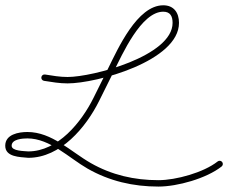

<svg xmlns="http://www.w3.org/2000/svg" viewBox="-32 -579 855 719"><path d="M132.8 -276.3C132.8 -276.3 132.8 -276.3 132.8 -276.3C162.1 -271.6 191.2 -266.7 221.1 -266.7C330.3 -266.7 638.3 -350.8 638.3 -493.3C638.3 -531.2 619.3 -559.2 579.3 -559.2C481.8 -559.2 409.3 -396.2 372.8 -322.5C354.5 -285.8 336.3 -249 318 -212.2C273.2 -121.8 185 -12 74 -12C74 -12 74.3 -12 74.6 -12C74.9 -12 75.2 -11.9 75.2 -11.9C58.7 -13.6 11.6 -12.7 11.6 -33.3C11.6 -58.3 53.1 -60.7 70.6 -60.7C155.4 -60.7 226.4 12.6 295.7 52.3C377.9 99.3 466.9 119.7 561.3 119.7C632.2 119.7 740.9 89.4 797.9 44.5C803.1 40.4 804 32.8 799.9 27.6C795.8 22.4 788.3 21.5 783.1 25.6C783.1 25.6 783.1 25.6 783.1 25.6C730.4 67.2 626.9 95.7 561.3 95.7C471.1 95.7 386.2 76.4 307.7 31.5C232.7 -11.4 162.4 -84.7 70.6 -84.7C37.5 -84.7 -12.4 -75.9 -12.4 -33.3C-12.4 9.4 42.1 8.9 72.8 11.9C72.8 11.9 73.1 12 73.4 12C73.7 12 74 12 74 12C195 12 290.3 -102.3 339.5 -201.6C357.8 -238.3 376 -275.1 394.3 -311.9C425.2 -374.1 496.6 -535.2 579.3 -535.2C605.8 -535.2 614.3 -517.9 614.3 -493.3C614.3 -369.1 315.2 -290.7 221.1 -290.7C192.5 -290.7 164.7 -295.5 136.6 -300C130.1 -301 123.9 -296.6 122.9 -290C121.8 -283.5 126.3 -277.3 132.8 -276.3Z"/></svg>

Font: FRB American Cursive Guidelines Light
Style: Italic
Weight: 300
Italic angle: -25°
Version: Version 2.0;Modular Font Editor K font №1